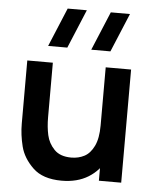

<svg xmlns="http://www.w3.org/2000/svg" viewBox="-56 -849 738 913"><g transform="rotate(5 313.0 -393.0)"><path d="M272.3 15.3Q181.8 15.3 134.7 -30.3Q87.5 -75.8 73.8 -130.5Q60 -185.2 60 -238.5V-540H182V-279.8Q182 -233 190.5 -194.7Q198.9 -156.3 227 -127.2Q255 -98.2 308.2 -98.2Q342.8 -98.2 370.7 -112.8Q398.5 -127.3 416.4 -164Q434.3 -200.7 434.3 -262.5L505.8 -231.8Q505.8 -162.1 478.8 -106Q451.8 -49.8 399.2 -17.2Q346.5 15.3 272.3 15.3ZM449 0V-167.5H434.3V-540H555.5V0ZM450 -617.5H358.5L435.7 -802.5H527.2ZM244.2 -617.5H152.7L229.8 -802.5H321.3Z"/></g></svg>

Font: Manrope
Style: Regular
Weight: 400
Designer: Mikhail Sharanda
Foundry: Mikhail Sharanda
Version: Version 4.503